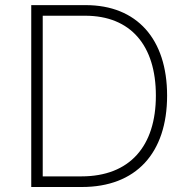

<svg xmlns="http://www.w3.org/2000/svg" viewBox="-20 -748 756 768"><path d="M307.6 0C523.9 0 648.4 -135.3 648.4 -365.7C648.4 -592.3 527.3 -727.5 322.8 -727.5H105V0ZM150.9 -42.5V-685.1H320.8C502.9 -685.1 603.5 -565.9 603.5 -365.7C603.5 -163.6 499.5 -42.5 305.7 -42.5Z"/></svg>

Font: Raveo ExtraLight
Style: Regular
Weight: 200
Designer: Jakub Foglar, Rasmus Andersson (Inter)
Foundry: Jakubfoglar.com
Version: Version 1.100;Glyphs 3.2.3 (3260)